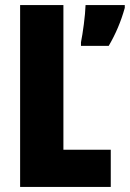

<svg xmlns="http://www.w3.org/2000/svg" viewBox="-20 -734 510 754"><path d="M59 0H415V-146H229V-714H59ZM470 -703V-714H316C315 -674 305 -602 298 -568V-554H407C434 -600 455 -649 470 -703Z"/></svg>

Font: Noto Sans Arabic UI XCn Bk
Style: Regular
Weight: 900
Width: 2
Designer: Monotype Design Team, Nadine Chahine and Nizar Qandah
Foundry: Monotype Imaging Inc.
Version: Version 2.010